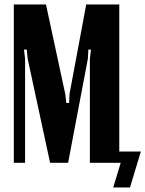

<svg xmlns="http://www.w3.org/2000/svg" viewBox="-20 -719 642 848"><path d="M506.8 -699.2V-49.8H602.1L554.2 108.9H480L513.2 0H377V-460L381.8 -500H370.1L368.2 -460L280.8 0H201.2L102.1 -460L98.1 -500H85.9L90.8 -460V0H41V-699.2H183.1L268.1 -304.2L272.9 -264.2H285.2L287.1 -304.2L360.8 -699.2Z"/></svg>

Font: Moniqa Black Paragraph
Style: Regular
Weight: 900
Designer: Rajesh Rajput
Foundry: Rajesh Rajput
Version: Version 1.000